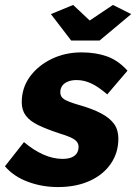

<svg xmlns="http://www.w3.org/2000/svg" viewBox="-46 -747 551 777"><path d="M188 10Q124 10 66.5 -11.5Q9 -33 -26 -74L51 -172Q90 -139 129.5 -121.5Q169 -104 207 -104Q229 -104 243.5 -110Q258 -116 265 -127Q272 -138 272 -153Q272 -171 255 -182.5Q238 -194 198 -206Q143 -224 109 -240.5Q75 -257 58.5 -279Q42 -301 42 -333Q42 -391 74.5 -436Q107 -481 162 -508Q217 -535 284 -535Q341 -535 386.5 -519Q432 -503 470 -461L388 -365Q352 -396 323 -409.5Q294 -423 264 -423Q244 -423 229 -417Q214 -411 206 -400Q198 -389 198 -373Q198 -355 214 -345Q230 -335 271 -323Q328 -307 363.5 -288Q399 -269 416 -245Q433 -221 433 -186Q433 -129 402.5 -84.5Q372 -40 317 -15Q262 10 188 10ZM160 -690 250 -727 317 -664 411 -727 485 -690 357 -583H242Z"/></svg>

Font: Raleway Thin ExtraBold
Style: Italic
Weight: 800
Italic angle: -12°
Version: Version 4.026